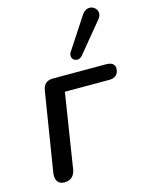

<svg xmlns="http://www.w3.org/2000/svg" viewBox="-117 -840 701 918"><g transform="rotate(-15 233.5 -380.5)"><path d="M86 7C117 7 136 -9 142 -42L200 -411H421C450 -411 467 -428 467 -456C467 -475 452 -487 425 -487H161C131 -487 114 -472 109 -442L46 -50C41 -14 56 7 86 7ZM323 -557 445 -705C481 -749 415 -798 380 -746L277 -589C254 -555 297 -526 323 -557Z"/></g></svg>

Font: SN Pro Medium
Style: Italic
Weight: 400
Italic angle: -9°
Designer: Tobias Whetton
Foundry: Supernotes
Version: Version 1.001;Glyphs 3.2 (3249)